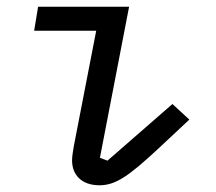

<svg xmlns="http://www.w3.org/2000/svg" viewBox="-20 -536 640 568"><path d="M274.1 12.1C321.4 12.1 359.7 -13.5 451.7 -99.4L540.1 -182.2L490.1 -228.3L297.9 -60.7L275.6 -69.2L361.9 -516H92.7L81 -445H264.6L198.5 -104.4C196.4 -90.2 193.2 -74.9 193.2 -61.4C193.2 -18.5 221.6 12.1 274.1 12.1Z"/></svg>

Font: Margiela Mono Italic Text It
Style: Regular
Weight: 400
Designer: Mike Abbink, Paul van der Laan, Pieter van Rosmalen
Foundry: Bold Monday
Version: Version 2.003 2021